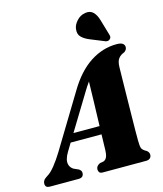

<svg xmlns="http://www.w3.org/2000/svg" viewBox="-180 -1034 960 1132"><g transform="rotate(-15 300.0 -468.0)"><path d="M138.5 -171Q112.5 -128 119.5 -99.5Q126.5 -71 158 -60L173 -53.5Q189 -43.5 189 -29.5Q189 0 157.5 0H-18Q-45.5 0 -45.5 -25Q-45.5 -36 -39.5 -45Q-33.5 -54 -15 -65.5Q5.5 -77 31.2 -109Q57 -141 83 -183.5L278.5 -506Q340 -609.5 416.5 -659.5Q493 -709.5 578.5 -709.5Q605.5 -709.5 616.2 -701Q627 -692.5 627 -680Q627 -662.5 610.5 -651.5Q586.5 -643 573.8 -625.8Q561 -608.5 560.5 -574Q560 -551 559.2 -504.2Q558.5 -457.5 557.5 -400Q556.5 -342.5 555.8 -286.2Q555 -230 554.5 -187Q554 -144 554.5 -128Q554.5 -96.5 559 -82.2Q563.5 -68 588.5 -55Q602.5 -44.5 602.5 -29Q602.5 -16 594 -8Q585.5 0 570 0H305Q290 0 284.5 -7.5Q279 -15 279 -25.5Q279 -46 303.5 -57.5L326 -61.5Q340.5 -67 346.8 -83Q353 -99 353.5 -122Q354 -137.5 354.5 -162.5Q355 -187.5 356 -219H167.5ZM323.5 -475 198 -269H357.5Q359.5 -337 361.8 -411.2Q364 -485.5 365 -539Q357 -528.5 346.8 -512.8Q336.5 -497 323.5 -475ZM524.5 -871 552.5 -775.5Q555 -768 554.8 -761Q554.5 -754 548 -748Q542.5 -742 534 -741.2Q525.5 -740.5 519.5 -743.5L431 -779.5Q401 -792 384 -809.8Q367 -827.5 371.5 -859.5Q374.5 -883 395.8 -906.5Q417 -930 448 -935Q478.5 -940 496.8 -922Q515 -904 524.5 -871Z"/></g></svg>

Font: Fraunces 144pt Soft Black
Style: Italic
Weight: 900
Italic angle: -16°
Version: Version 1.000;[b76b70a41]